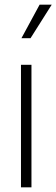

<svg xmlns="http://www.w3.org/2000/svg" viewBox="-20 -804 242 824"><path d="M70 -526H115V0H70ZM150 -784H202L111 -640H72Z"/></svg>

Font: Eudoxus Sans ExtraLight
Style: Regular
Weight: 200
Designer: Stijn de Vries
Foundry: tokotype
Version: Version 2.005